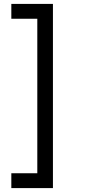

<svg xmlns="http://www.w3.org/2000/svg" viewBox="-20 -839 444 983"><path d="M251 124H38V48H171V-743H38V-819H251Z"/></svg>

Font: Application
Style: Regular
Weight: 400
Designer: Wei Huang
Foundry: Wei Huang
Version: Version 0.012